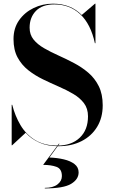

<svg xmlns="http://www.w3.org/2000/svg" viewBox="-20 -780 618 1044"><path d="M316.5 177.5Q316.5 138 287 127.2Q257.5 116.5 214.5 116.5L300 1.5H303.5L248.5 76.5Q290.5 78 326.8 86.5Q363 95 385.2 112.2Q407.5 129.5 407.5 157.5Q407.5 195 366.5 219.8Q325.5 244.5 223.5 244.5V241.5Q268 241.5 292.2 223Q316.5 204.5 316.5 177.5ZM46 10H43.5V-210H46.5Q61.5 -150.5 91.2 -100Q121 -49.5 170.2 -19Q219.5 11.5 292.5 11.5Q368.5 11.5 413.5 -31Q458.5 -73.5 458.5 -147.5Q458.5 -190 436.5 -219Q414.5 -248 378.5 -269.2Q342.5 -290.5 299.2 -309.2Q256 -328 212.8 -349Q169.5 -370 133.5 -398.5Q97.5 -427 75.5 -467.8Q53.5 -508.5 53.5 -567.5Q53.5 -626.5 83.5 -669.5Q113.5 -712.5 162.5 -736.2Q211.5 -760 268 -760Q364.5 -760 424.5 -698.5L496.5 -760H499V-545H496Q473.5 -649 416.5 -702.5Q359.5 -756 275.5 -756Q209.5 -756 175.2 -720.5Q141 -685 141 -629.5Q141 -591.5 162.5 -565Q184 -538.5 219.5 -518Q255 -497.5 297.5 -478.5Q340 -459.5 382.2 -437.2Q424.5 -415 460 -384.8Q495.5 -354.5 517 -311.5Q538.5 -268.5 538.5 -207.5Q538.5 -140 508 -90Q477.5 -40 423.2 -12.5Q369 15 298.5 15Q237.5 15 193.8 -4.8Q150 -24.5 119.5 -58Z"/></svg>

Font: Bodoni* 72pt Medium
Style: Regular
Weight: 500
Version: Version 2.3